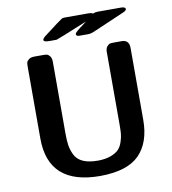

<svg xmlns="http://www.w3.org/2000/svg" viewBox="-96 -961 955 1065"><g transform="rotate(-10 382.0 -428.0)"><path d="M90.8 -240.2V-644Q90.8 -659.2 92.5 -667.5Q94.2 -675.8 105.2 -684.8Q116.2 -693.8 137.2 -693.8H187Q200.2 -693.8 208 -691.9Q215.8 -689.9 224.4 -679Q232.9 -668 232.9 -647V-242.2Q232.9 -202.1 237.1 -176Q241.2 -149.9 253.7 -123.5Q266.1 -97.2 293 -82.5Q319.8 -67.9 361.8 -64.9L387.2 -64Q429.2 -64.9 458 -75.9Q486.8 -86.9 502 -102.5Q517.1 -118.2 525.6 -144.5Q534.2 -170.9 535.6 -190.9Q537.1 -210.9 537.1 -243.2V-648.9Q537.1 -669.9 546.6 -680.4Q556.2 -690.9 564 -692.4Q571.8 -693.8 585 -693.8H628.9Q670.9 -693.8 670.9 -647.9V-243.2Q670.9 -116.2 603.5 -47.6Q536.1 21 382.8 22Q90.8 22 90.8 -240.2ZM202.1 -775.9Q202.1 -782.7 213.9 -793Q315.9 -871.1 324.2 -875Q330.1 -877.9 341.8 -877.9H476.1Q491.2 -877.9 499 -872.1Q510.3 -877.9 524.9 -877.9H659.2Q681.2 -877.9 683.1 -865.2Q681.2 -857.4 668.9 -851.1Q666 -849.1 485.8 -772Q466.8 -764.2 453.1 -764.2H402.8Q384.8 -764.2 384.8 -776.9Q384.8 -783.7 415 -807.1Q418 -809.1 425.8 -814.9Q441.9 -828.1 453.1 -835.9Q281.2 -765.1 274.9 -764.2H234.9Q202.1 -763.7 202.1 -775.9Z"/></g></svg>

Font: CMU Sans Serif
Style: Bold
Weight: 700
Version: Version 0.7.0